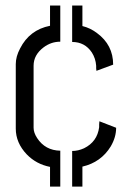

<svg xmlns="http://www.w3.org/2000/svg" viewBox="-20 -607 460 695"><path d="M241.2 -586.9V-455.1Q287.1 -455.1 312.5 -417Q326.2 -395.5 328.1 -369.1Q328.1 -367.2 328.1 -359.4Q329.1 -352.5 329.1 -350.6L389.6 -373Q389.6 -444.3 331.1 -487.3Q306.6 -505.9 278.3 -512.7V-586.9ZM161.1 -586.9V-513.7Q86.9 -499 52.7 -431.6Q37.1 -402.3 37.1 -375V-141.6Q37.1 -89.8 77.1 -47.9Q111.3 -12.7 161.1 -2.9V68.4H198.2V-61.5Q143.6 -62.5 114.3 -107.4Q101.6 -127 101.6 -144.5V-369.1Q101.6 -408.2 137.7 -435.5Q165 -456.1 198.2 -456.1V-586.9ZM241.2 68.4H278.3V-3.9Q345.7 -19.5 380.9 -77.1Q400.4 -110.4 400.4 -144.5L339.8 -168Q339.8 -165 338.9 -156.2Q338.9 -148.4 338.9 -146.5Q332 -93.8 284.2 -70.3Q262.7 -60.5 241.2 -60.5Z"/></svg>

Font: Post No Bills Colombo
Style: Medium
Weight: 600
Designer: Kosala Senevirathne, Siva Puranthara, Lasantha Premarathna, Tharique Azeez
Foundry: Mooniak
Version: Version 1.220 ; ttfautohint (v1.5)